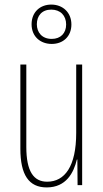

<svg xmlns="http://www.w3.org/2000/svg" viewBox="-20 -809 450 839"><path d="M206 -617C256 -617 292 -650 292 -702C292 -755 254 -789 204 -789C156 -789 118 -757 118 -703C118 -648 158 -617 206 -617ZM206 -639C163 -639 141 -668 141 -703C141 -740 163 -767 204 -767C244 -767 269 -741 269 -702C269 -664 245 -639 206 -639ZM339 -527H313V-228C313 -82 263 -15 186 -15C127 -15 95 -60 95 -167V-527H69V-159C69 -45 106 10 184 10C269 10 302 -54 316 -112H318L319 0H339Z"/></svg>

Font: Noto Sans Bengali ExtraCondensed Thin
Style: Regular
Weight: 100
Width: 2
Designer: Joana Ranito - Universal Thirst; Jelle Bosma - Monotype Design Team
Foundry: Universal Thirst ehf.
Version: Version 3.000